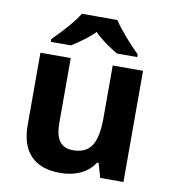

<svg xmlns="http://www.w3.org/2000/svg" viewBox="-81 -782 772 862"><g transform="rotate(10 305.0 -350.5)"><path d="M431.6 0 413.1 -64.9H405.8Q383.8 -29.3 343 -10Q302.2 9.3 250 9.3Q160.6 9.3 115.2 -38.6Q69.8 -86.4 69.8 -176.3V-506.8H208V-210.9Q208 -155.8 227.5 -128.4Q247.1 -101.1 289.6 -101.1Q347.7 -101.1 373.5 -139.9Q399.4 -178.7 399.4 -268.6V-506.8H537.6V0ZM408.7 -563Q337.4 -605 302.7 -642.6Q267.6 -606 198.7 -563H106.9V-575.2Q192.4 -660.6 222.7 -711.4H384.8Q398.9 -688 433.6 -647.5Q468.3 -606.9 501 -575.2V-563Z"/></g></svg>

Font: Bpm'online Open Sans
Style: Bold
Weight: 700
Foundry: Ascender Corporation
Version: Version 1.10